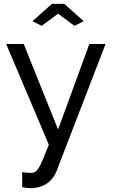

<svg xmlns="http://www.w3.org/2000/svg" viewBox="-20 -750 585 995"><path d="M95 220C114 224 125 225 137 225C213 225 254 184 273 137L527 -522H443L281 -79L103 -522H12L233 0C185 123 174 146 141 146C132 146 112 145 95 142ZM196 -616 281 -679 366 -616 414 -640 313 -730H249L148 -640Z"/></svg>

Font: Raleway Med
Style: Regular
Weight: 500
Designer: Matt McInerney, Pablo Impallari, Rodrigo Fuenzalida
Foundry: Matt McInerney, Pablo Impallari, Rodrigo Fuenzalida
Version: Version 3.00 July 28, 2015